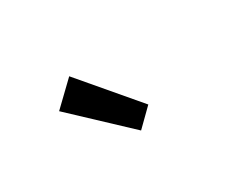

<svg xmlns="http://www.w3.org/2000/svg" viewBox="-49 -1058 712 579"><g transform="rotate(-30 307.5 -769.0)"><path d="M315 -644 130 -818 209 -894 373 -701Z"/></g></svg>

Font: Noto Sans SC Thin Medium
Style: Regular
Weight: 500
Version: Version 2.004-H2;hotconv 1.0.118;makeotfexe 2.5.65603